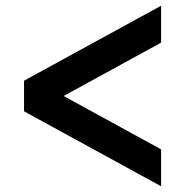

<svg xmlns="http://www.w3.org/2000/svg" viewBox="-20 -626 647 671"><path d="M64 -237V-344L543 -606V-477L101 -235V-346L543 -104V25Z"/></svg>

Font: Uncut Sans Variable
Style: Regular
Weight: 400
Designer: Kasper Nordkvist
Foundry: UNCUT.wtf
Version: Version 1.303;Glyphs 3.1.2 (3151)